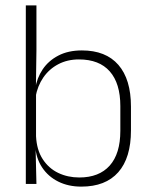

<svg xmlns="http://www.w3.org/2000/svg" viewBox="-20 -684 562 714"><path d="M282.5 10Q234 10 196.5 -8.8Q159 -27.5 136.5 -61.5Q114 -95.5 111 -141H98L114 -177.5Q116.5 -126.5 138.8 -92.2Q161 -58 196.5 -41Q232 -24 275 -24Q348.5 -24 388 -68.2Q427.5 -112.5 427.5 -197.5V-289.5Q427.5 -374 388.2 -418.5Q349 -463 273.5 -463Q230.5 -463 196.8 -445.2Q163 -427.5 141.2 -396Q119.5 -364.5 112 -322.5L99.5 -354H111Q117 -393.5 138.5 -425.8Q160 -458 196.8 -477.2Q233.5 -496.5 284.5 -496.5Q373.5 -496.5 420.2 -442.8Q467 -389 467 -287.5V-199Q467 -97 419.8 -43.5Q372.5 10 282.5 10ZM76 0V-664H115.5V-497.5L113.5 -358.5L114 -347V-140L112.5 -126.5L115.5 0Z"/></svg>

Font: Anek Tamil Medium ExtraLight
Style: Regular
Weight: 250
Version: Version 1.003